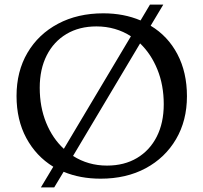

<svg xmlns="http://www.w3.org/2000/svg" viewBox="-20 -768 886 836"><path d="M158 48 212 -42Q137 -88 94.5 -167Q52 -246 52 -350Q52 -457 99.5 -538Q147 -619 232.5 -664.5Q318 -710 430 -710Q519 -710 592 -679L633 -748H691L636 -656Q711 -611 752.5 -532Q794 -453 794 -349Q794 -243 746.5 -162Q699 -81 614.5 -35.5Q530 10 418 10Q329 10 257 -20L216 48ZM153 -386Q153 -302 181 -233.5Q209 -165 258 -120L550 -610Q518 -631 480 -642Q442 -653 400 -653Q325 -653 269.5 -620Q214 -587 183.5 -527Q153 -467 153 -386ZM446 -47Q521 -47 576.5 -80Q632 -113 662.5 -173Q693 -233 693 -314Q693 -397 665.5 -465Q638 -533 590 -579L298 -89Q364 -47 446 -47Z"/></svg>

Font: Hedvig Letters Serif 12pt
Style: Regular
Weight: 400
Designer: Alexander Örn & Tor Weibull
Foundry: Kanon Foundry
Version: Version 1.000; ttfautohint (v1.8.4.7-5d5b)